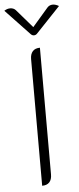

<svg xmlns="http://www.w3.org/2000/svg" viewBox="-79 -959 410 1001"><g transform="rotate(-5 126.0 -459.0)"><path d="M100 -654Q100 -680 113 -694.5Q126 -709 151 -709V-46Q151 -19 138 -5Q125 9 100 9ZM209 -915Q220 -927 237 -927Q252 -927 269 -917L142 -783Q135 -776 126 -776Q117 -776 110 -783L-17 -917Q-2 -927 14 -927Q32 -927 43 -915L126 -819Z"/></g></svg>

Font: K2D Thin
Style: Regular
Weight: 100
Designer: Katatrad Aksorn Co.,Ltd.
Foundry: Cadson Demak Co.,Ltd.
Version: Version 1.000; ttfautohint (v1.6)